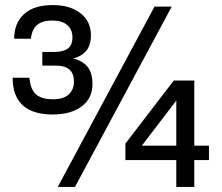

<svg xmlns="http://www.w3.org/2000/svg" viewBox="-20 -738 875 758"><path d="M188 -286Q152 -286 123 -294Q94 -302 73.5 -319Q53 -336 41.5 -363.5Q30 -391 30 -431H96Q101 -381 124.5 -363.5Q148 -346 188 -346Q230 -346 251 -365Q272 -384 272 -416Q272 -479 201 -479H147V-533H195Q230 -533 248 -546.5Q266 -560 266 -591Q266 -622 245 -639.5Q224 -657 187 -657Q148 -657 127 -640Q106 -623 102 -585H36Q36 -647 75 -682.5Q114 -718 188 -718Q257 -718 298 -685.5Q339 -653 339 -599Q339 -559 320 -537Q301 -515 269 -507Q304 -499 324.5 -475.5Q345 -452 345 -405Q345 -350 302.5 -318Q260 -286 188 -286ZM208 0 590 -712H658L276 0ZM676 0V-106H475V-171L666 -420H747V-163H805V-106H747V0ZM676 -341 540 -163H676Z"/></svg>

Font: Firefly Display Medium
Style: Regular
Weight: 500
Designer: Colophon Foundry, Jonny Pinhorn
Foundry: Colophon Foundry
Version: Version 1.200; ttfautohint (v1.8.3)